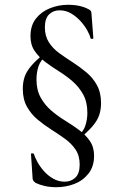

<svg xmlns="http://www.w3.org/2000/svg" viewBox="-20 -592 496 800"><path d="M307 -11 299 -20Q327 -42 335.5 -68Q344 -94 344 -122Q344 -167 326.5 -198.5Q309 -230 282.5 -253Q256 -276 225.5 -295Q195 -314 168.5 -334Q142 -354 124.5 -379.5Q107 -405 107 -441Q107 -486 130 -515Q153 -544 189 -558Q225 -572 263 -572Q291 -572 312.5 -567Q334 -562 350 -553Q361 -548 361 -537L369 -433Q369 -430 363.5 -430Q358 -430 357 -433Q354 -447 343 -466.5Q332 -486 314.5 -505Q297 -524 275.5 -536.5Q254 -549 228 -549Q202 -549 184.5 -532Q167 -515 167 -478Q167 -442 183.5 -416Q200 -390 227 -370.5Q254 -351 283.5 -332Q313 -313 340 -290.5Q367 -268 384 -237Q401 -206 401 -162Q401 -136 393.5 -113Q386 -90 365.5 -66Q345 -42 307 -11ZM215 188Q188 188 166.5 183Q145 178 128 170Q124 167 120.5 163Q117 159 116 153L109 49Q109 47 114.5 47Q120 47 121 49Q125 63 136 83Q147 103 163.5 121.5Q180 140 202 152.5Q224 165 250 165Q276 165 294 148Q312 131 312 94Q312 57 295 31.5Q278 6 251 -13.5Q224 -33 194 -52Q164 -71 137 -93.5Q110 -116 92.5 -147Q75 -178 75 -222Q75 -249 82.5 -271.5Q90 -294 110.5 -318Q131 -342 169 -373L177 -364Q149 -342 140.5 -316Q132 -290 132 -261Q132 -217 149.5 -185.5Q167 -154 194 -131Q221 -108 252 -89Q283 -70 310 -50Q337 -30 354.5 -4.5Q372 21 372 57Q372 102 348.5 131.5Q325 161 289.5 174.5Q254 188 215 188Z"/></svg>

Font: Cormorant Light Medium
Style: Regular
Weight: 500
Version: Version 4.000